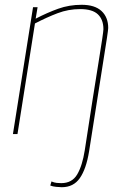

<svg xmlns="http://www.w3.org/2000/svg" viewBox="-20 -560 526 802"><path d="M352 73Q340 146 313.5 184Q287 222 238 222Q229 222 214.5 220.5Q200 219 190 215L195 198Q207 203 217 204Q227 205 236 205Q281 205 302.5 168.5Q324 132 334 68Q371 -173 391.5 -299Q412 -425 412 -438Q412 -478 389 -500Q366 -522 315 -522Q266 -522 221 -505Q176 -488 126 -462L53 0H34L118 -530H137L129 -482Q177 -507 223 -523.5Q269 -540 321 -540Q376 -540 404 -514Q432 -488 432 -443Q432 -431 411 -301.5Q390 -172 352 73Z"/></svg>

Font: Georama Thin
Style: Italic
Weight: 100
Italic angle: -9°
Designer: Jean-Baptiste Levee
Foundry: Production Type
Version: Version 1.000